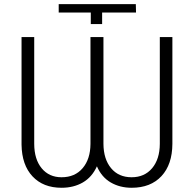

<svg xmlns="http://www.w3.org/2000/svg" viewBox="-20 -888 928 918"><path d="M804.2 -710.9V-200.2Q803.7 -101.6 752 -45.9Q700.2 9.8 609.4 9.8Q553.2 9.8 509.5 -15.6Q465.8 -41 443.4 -92.8Q419.9 -41 376 -15.6Q332 9.8 274.4 9.8Q186.5 9.8 135.5 -44.7Q84.5 -99.1 83 -196.3V-710.9H143.6V-199.7Q144 -126 179.4 -83.3Q214.8 -40.5 274.4 -40.5Q338.4 -40.5 375.2 -84Q412.1 -127.4 412.6 -200.2V-710.9H474.6V-200.2Q475.1 -127.4 511 -84Q546.9 -40.5 609.4 -40.5Q670.9 -40.5 707.3 -83.7Q743.7 -127 744.1 -200.2V-710.9ZM260.7 -828.1V-868.2H629.4L630.4 -828.1H468.3V-772.9H414.1V-828.1Z"/></svg>

Font: Roboto Light
Style: Regular
Weight: 300
Designer: Google
Version: Version 2.134; 2016; ttfautohint (v1.6)